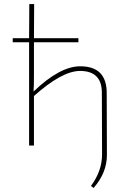

<svg xmlns="http://www.w3.org/2000/svg" viewBox="-20 -720 601 950"><path d="M148 -358Q148 -289 146 -267Q276 -392 377 -392Q508 -392 508 -260L509 47Q509 135 443 210L430 200Q485 126 485 44L484 -259Q485 -369 376 -369Q287 -369 148 -245V0H124V-511H43V-531H124L125 -700H149L148 -531H368V-511H148Z"/></svg>

Font: Taylor Sans Thin
Style: Regular
Weight: 100
Italic angle: -8°
Designer: Natanael Gama
Version: Version 1.001 September 8, 2015